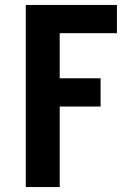

<svg xmlns="http://www.w3.org/2000/svg" viewBox="-20 -540 540 775"><path d="M84 215V-520H452V-406H221V-224H386V-110H221V215Z"/></svg>

Font: Iosevka SS04 Heavy
Style: Regular
Weight: 900
Monospace: yes
Designer: Belleve Invis
Foundry: Belleve Invis
Version: Version 19.0.0; ttfautohint (v1.8.4)